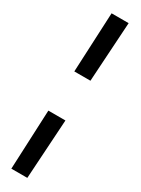

<svg xmlns="http://www.w3.org/2000/svg" viewBox="-268 -781 786 1072"><g transform="rotate(30 124.5 -244.5)"><path d="M203 -760 179 -375H75L93 -760ZM169 -113 145 271H42L59 -113Z"/></g></svg>

Font: Lora
Style: Italic
Weight: 400
Italic angle: -3°
Designer: Olga Karpushina, Alexei Vanyashin (Cyrillic)
Foundry: Cyreal
Version: Version 3.008